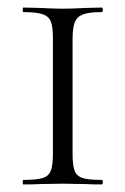

<svg xmlns="http://www.w3.org/2000/svg" viewBox="-20 -488 331 508"><path d="M249 -12Q252 -12 252 -6Q252 0 249 0Q222 0 207 -1L145 -2L86 -1Q70 0 42 0Q40 0 40 -6Q40 -12 42 -12Q77 -12 93 -17Q109 -22 114.5 -36.5Q120 -51 120 -81V-387Q120 -417 114.5 -431Q109 -445 92.5 -450.5Q76 -456 42 -456Q40 -456 40 -462Q40 -468 42 -468L86 -467Q124 -465 145 -465Q170 -465 208 -467L249 -468Q252 -468 252 -462Q252 -456 249 -456Q216 -456 200 -450Q184 -444 178 -429.5Q172 -415 172 -385V-81Q172 -50 177.5 -36Q183 -22 198.5 -17Q214 -12 249 -12Z"/></svg>

Font: Cormorant SC Light
Style: Regular
Weight: 300
Designer: Christian Thalmann (Catharsis Fonts)
Foundry: Catharsis Fonts
Version: Version 4.000